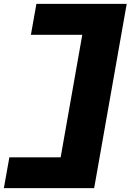

<svg xmlns="http://www.w3.org/2000/svg" viewBox="-47 -749 676 994"><path d="M-27 225 1.5 65.5H267L379 -569H113L141.5 -729H609L440.5 225Z"/></svg>

Font: Anybody UltraExpanded ExtraBold
Style: Italic
Weight: 800
Width: 9
Italic angle: -10°
Designer: Tyler Finck
Foundry: Etcetera Type Company
Version: Version 1.010; ttfautohint (v1.8.3) -l 8 -r 50 -G 200 -x 14 